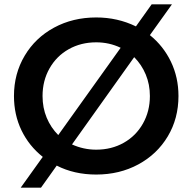

<svg xmlns="http://www.w3.org/2000/svg" viewBox="-20 -790 882 880"><path d="M798 -350Q798 -247 749 -165Q700 -83 614 -36.5Q528 10 421 10Q320 10 240 -31L168 70H75L176 -71Q113 -121 78.5 -192.5Q44 -264 44 -350Q44 -452 93 -534.5Q142 -617 228 -663.5Q314 -710 421 -710Q519 -710 603 -669L675 -770H768L667 -629Q729 -579 763.5 -507Q798 -435 798 -350ZM247 -171 533 -571Q481 -596 421 -596Q351 -596 295 -564.5Q239 -533 207 -476.5Q175 -420 175 -350Q175 -296 194 -250.5Q213 -205 247 -171ZM667 -350Q667 -403 648 -448.5Q629 -494 595 -528L310 -128Q363 -104 421 -104Q491 -104 547 -135.5Q603 -167 635 -223.5Q667 -280 667 -350Z"/></svg>

Font: mBank SemiBold
Style: Regular
Weight: 600
Designer: Julieta Ulanovsky
Foundry: Julieta Ulanovsky
Version: Version 7.200